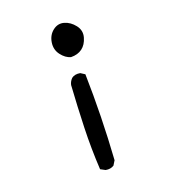

<svg xmlns="http://www.w3.org/2000/svg" viewBox="-96 -716 692 776"><g transform="rotate(-15 250.0 -327.5)"><path d="M251 -18 230 -27Q217 -116 212 -206Q207 -296 205 -386Q207 -401 217 -413Q230 -425 253 -423L272 -413Q282 -323 288 -231.5Q294 -140 296 -47L286 -27Q272 -16 251 -18ZM234 -495Q211 -499 191.5 -520.5Q172 -542 174 -572.5Q176 -603 196.5 -622Q217 -641 243 -636Q269 -631 289.5 -609Q310 -587 304.5 -558Q299 -529 281 -513Q263 -497 234 -495Z"/></g></svg>

Font: Kosefont JP
Style: Regular
Weight: 400
Designer: Nozomi Seto 瀬戸のぞみ
Version: Version 3.00;June 19, 2020